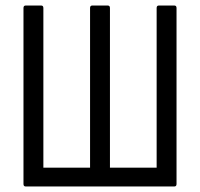

<svg xmlns="http://www.w3.org/2000/svg" viewBox="-20 -675 724 695"><path d="M73 0Q65 0 65 -9V-646Q65 -655 73 -655H129Q137 -655 137 -646V-68H306V-646Q306 -655 314 -655H370Q378 -655 378 -646V-68H547V-646Q547 -655 555 -655H611Q619 -655 619 -646V-9Q619 0 611 0Z"/></svg>

Font: Sofia Sans Cond
Style: Regular
Weight: 400
Width: 3
Designer: Botio Nikoltchev, Ani Petrova
Foundry: lettersoup
Version: Version 4.100; ttfautohint (v1.8.3)